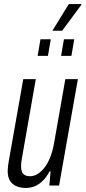

<svg xmlns="http://www.w3.org/2000/svg" viewBox="-20 -917 423 949"><path d="M108 12Q81 12 60.5 3Q40 -6 29 -24.5Q18 -43 18 -72Q18 -83 19.5 -94.5Q21 -106 23 -119L95 -526H157L88 -133Q86 -123 85 -113.5Q84 -104 84 -95Q84 -80 88 -69Q92 -58 102 -52Q112 -46 129 -46Q147 -46 165 -56.5Q183 -67 199.5 -88Q216 -109 228.5 -140.5Q241 -172 248 -214L303 -526H365L272 0H224L230 -70H225Q209 -40 190 -22Q171 -4 150.5 4Q130 12 108 12ZM166 -641 180 -723H231L217 -641ZM282 -641 296 -723H347L333 -641ZM239 -765 320 -897H383L382 -893L287 -765Z"/></svg>

Font: Archivo ExtraCondensed Light
Style: Italic
Weight: 300
Width: 2
Italic angle: -10°
Designer: Hector Gatti
Foundry: Omnibus-Type
Version: Version 2.001